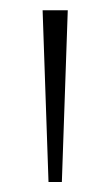

<svg xmlns="http://www.w3.org/2000/svg" viewBox="-20 -828 215 374"><path d="M74.5 -473.5 63 -808H112L100.5 -473.5Z"/></svg>

Font: Encode Sans Cnd XLt
Style: Regular
Weight: 200
Width: 3
Designer: Multiple Designers
Foundry: Impallari Type
Version: Version 3.002; ttfautohint (v1.8.3) -l 8 -r 50 -G 200 -x 14 